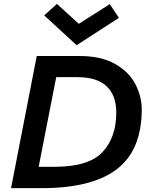

<svg xmlns="http://www.w3.org/2000/svg" viewBox="-20 -979 808 999"><path d="M37.5 0ZM37.5 0H196.2Q460 0 588.8 -99.4Q717.5 -198.8 717.5 -410Q717.5 -476.2 685 -540Q652.5 -603.8 580 -645.6Q507.5 -687.5 395 -687.5H171.2ZM585 -393.8Q585 -263.8 513.1 -187.5Q441.2 -111.2 265 -111.2H181.2L272.5 -577.5H381.2Q486.2 -577.5 535.6 -529.4Q585 -481.2 585 -393.8ZM598.8 -886.2 551.2 -957.5 390 -855 276.2 -958.8 210 -898.8 378.8 -743.8Z"/></svg>

Font: Cambay
Style: Bold Italic
Weight: 700
Italic angle: -11°
Designer: Pooja Saxena
Foundry: Pooja Saxena
Version: Version 1.006;PS 001.006;hotconv 1.0.70;makeotf.lib2.5.58329